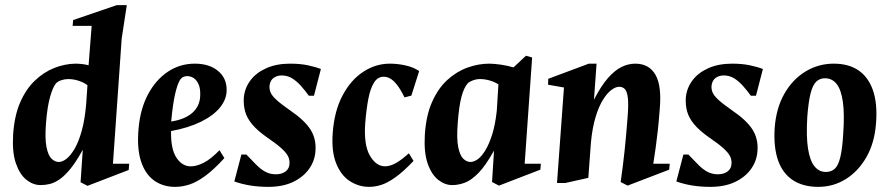

<svg xmlns="http://www.w3.org/2000/svg" viewBox="-20 -713 3464 748"><path d="M138 8.1Q109 8.1 82.9 -12.6Q56.8 -33.4 41.9 -76.7Q27 -120 31.1 -188Q35.8 -261.4 58.4 -313.6Q81.1 -365.9 115.8 -398.9Q150.5 -432 191.4 -448.2Q232.2 -464.4 273.9 -465Q285.1 -465 299.4 -463.5Q313.6 -462 325.1 -458.6L337.1 -612.1H263L265 -634.9L434.9 -693H474L454.1 -562.9L420 -75.1H483.4L481.4 -50.8L320.9 11L293.9 -3L302.5 -129.8Q278 -84.6 255.7 -57Q233.5 -29.4 213.3 -15.2Q193.1 -1 174.6 3.6Q156 8.1 138 8.1ZM209.1 -82Q223.5 -82 239.7 -94.9Q256 -107.9 271.4 -134.8Q286.9 -161.7 298.7 -204.4Q310.5 -247.1 315.7 -307.2L320.7 -381Q311.2 -388.5 298.7 -393.8Q286.2 -399.1 272.9 -402.1Q259.6 -405 245.9 -405Q232.1 -405 218.5 -400.4Q204.9 -395.8 197.9 -388Q186.4 -374.8 175.2 -336.1Q164.1 -297.4 159.1 -231.9Q154.5 -172.4 161.2 -139.6Q167.9 -106.9 181.1 -94.4Q194.2 -82 209.1 -82Z M662.1 15Q614.9 15 580.1 -9.9Q545.4 -34.9 529.1 -85.3Q512.9 -135.7 519.9 -213Q526.6 -289.1 556.8 -345.7Q587 -402.2 634 -433.6Q681 -465 739.1 -465Q795.1 -465 829.1 -437Q863.1 -409 863 -362.9Q863.2 -326.8 837.5 -294.8Q811.7 -262.8 763.1 -238.8Q714.5 -214.9 646.4 -202.4Q645 -132.4 667.4 -98.6Q689.9 -64.9 723.1 -64.9Q745.6 -64.9 773.5 -78.9Q801.4 -92.9 835.1 -127.9L854.1 -97.1Q813.6 -52.6 780.2 -28.1Q746.9 -3.5 718.4 5.7Q689.9 15 662.1 15ZM646.9 -239.6Q701.1 -248 730.1 -274.1Q759 -300.3 760 -341Q761 -367.4 754 -383.8Q747 -400.2 735.2 -408.4Q723.5 -416.5 709.2 -416.5Q701.6 -416.5 694.5 -413.4Q687.4 -410.3 681.6 -402.3Q670.9 -385.1 661.9 -345.4Q653 -305.8 646.9 -239.6Z M1025.1 15Q987.9 15 954.6 9.6Q921.4 4.2 892.9 -6.1L920.4 -110.9H939.9Q960.5 -89.7 977.5 -72.1Q994.5 -54.5 1013.1 -44.2Q1031.6 -34 1055 -34Q1077.7 -34 1092.6 -45.1Q1107.5 -56.1 1107.9 -76.9Q1108.6 -92.5 1101.2 -106.2Q1093.7 -119.9 1074.4 -137Q1055.1 -154.1 1019.9 -178.1Q982.5 -204.4 962 -229.1Q941.5 -253.9 934.7 -279.6Q927.9 -305.3 929.9 -334Q933.9 -371.3 956.3 -400.7Q978.6 -430.1 1018.1 -447.6Q1057.6 -465 1110.1 -465Q1149.6 -465 1179.7 -458.6Q1209.7 -452.2 1230.1 -444.1L1203.2 -340.1H1183.2Q1167.9 -361.3 1151.9 -379Q1136 -396.8 1118 -407.9Q1100 -419.1 1077 -419.1Q1060 -419.1 1046.4 -409.8Q1032.7 -400.4 1030 -379.1Q1028.9 -366.5 1033.7 -353.9Q1038.5 -341.2 1056 -324.9Q1073.5 -308.6 1108.9 -283.9Q1166.9 -244.6 1189.9 -207.8Q1212.9 -171 1208.9 -124Q1206.5 -86.4 1183.9 -54.6Q1161.2 -22.9 1121.2 -3.9Q1081.2 15 1025.1 15Z M1418 15Q1377.7 15 1343.1 -7.3Q1308.4 -29.6 1289.8 -76.1Q1271.1 -122.5 1276.1 -193.1Q1282.1 -279.6 1314.1 -340.2Q1346 -400.9 1394.5 -432.9Q1443 -465 1499.1 -465Q1529.9 -465 1560.8 -457.9Q1591.7 -450.9 1613 -436.1L1582.6 -340.5L1555.9 -333.5Q1540.2 -365.5 1526.5 -382.8Q1512.7 -400 1500.3 -407Q1487.9 -414 1474.7 -414Q1451.5 -414 1437.4 -391.7Q1423.2 -369.5 1415.3 -329.4Q1407.4 -289.2 1403 -235Q1396.5 -149.6 1420.7 -107.4Q1444.9 -65.1 1480 -65.1Q1500 -65.1 1522.5 -77.8Q1545 -90.5 1572.9 -115.9L1591 -86Q1551 -43.9 1520.2 -22.1Q1489.5 -0.2 1465.1 7.4Q1440.7 15 1418 15Z M1742 8.1Q1713 8.1 1686.9 -12.6Q1660.8 -33.4 1645.9 -76.7Q1631 -120 1635.1 -188Q1639.8 -263.2 1663.4 -316.1Q1687 -369 1722.9 -401.7Q1758.9 -434.5 1801.3 -449.7Q1843.7 -465 1886 -465Q1904.1 -465 1930.6 -461.2Q1957.1 -457.4 1980.5 -450.5L2029.1 -495.9L2053.1 -489L2024 -75.1H2087.1L2085.1 -52L1923.9 10.1L1896.9 -3.9L1904.6 -126.3Q1872.2 -67.9 1844 -39.1Q1815.7 -10.3 1790.6 -1.1Q1765.4 8.1 1742 8.1ZM1813.1 -82Q1826.5 -82 1841.6 -93Q1856.7 -104 1871.2 -127.9Q1885.7 -151.7 1897.6 -189.6Q1909.5 -227.4 1915.4 -281.6L1921.7 -384.1Q1907.1 -394 1887.7 -399.5Q1868.4 -405 1849.9 -405Q1836.1 -405 1822.1 -399.8Q1808 -394.5 1801.9 -388Q1787.4 -371.8 1777.7 -335.6Q1768.1 -299.5 1763.1 -231.9Q1758.5 -172.4 1765.2 -139.6Q1771.9 -106.9 1785.1 -94.4Q1798.2 -82 1813.1 -82Z M2150 0 2177.1 -372.1 2115.1 -383 2115.9 -406 2274 -465H2304.1L2294 -324.6Q2321.7 -378.5 2348.4 -408.9Q2375.1 -439.2 2401.4 -452.1Q2427.7 -465 2454.9 -465Q2509.1 -465 2533.9 -421.1Q2558.7 -377.2 2550 -284.9Q2546.4 -237.7 2542.5 -202.5Q2538.6 -167.2 2534.4 -137.7Q2530.1 -108.1 2525.1 -75.1H2589.1L2587.1 -52L2425 10.1L2398 -3.9Q2407 -65.9 2413.4 -126.9Q2419.9 -188 2424.9 -256Q2429 -304.4 2426.2 -330Q2423.4 -355.6 2414.9 -365.3Q2406.5 -374.9 2392 -374.9Q2378.2 -374.9 2361.6 -362.3Q2344.9 -349.8 2328.8 -323.9Q2312.7 -298.1 2300.2 -256.7Q2287.6 -215.3 2282.1 -157.1L2272 -20.1L2181.9 0Z M2747.1 15Q2709.9 15 2676.6 9.6Q2643.4 4.2 2614.9 -6.1L2642.4 -110.9H2661.9Q2682.5 -89.7 2699.5 -72.1Q2716.5 -54.5 2735.1 -44.2Q2753.6 -34 2777 -34Q2799.7 -34 2814.6 -45.1Q2829.5 -56.1 2829.9 -76.9Q2830.6 -92.5 2823.2 -106.2Q2815.7 -119.9 2796.4 -137Q2777.1 -154.1 2741.9 -178.1Q2704.5 -204.4 2684 -229.1Q2663.5 -253.9 2656.7 -279.6Q2649.9 -305.3 2651.9 -334Q2655.9 -371.3 2678.3 -400.7Q2700.6 -430.1 2740.1 -447.6Q2779.6 -465 2832.1 -465Q2871.6 -465 2901.7 -458.6Q2931.7 -452.2 2952.1 -444.1L2925.2 -340.1H2905.2Q2889.9 -361.3 2873.9 -379Q2858 -396.8 2840 -407.9Q2822 -419.1 2799 -419.1Q2782 -419.1 2768.4 -409.8Q2754.7 -400.4 2752 -379.1Q2750.9 -366.5 2755.7 -353.9Q2760.5 -341.2 2778 -324.9Q2795.5 -308.6 2830.9 -283.9Q2888.9 -244.6 2911.9 -207.8Q2934.9 -171 2930.9 -124Q2928.5 -86.4 2905.9 -54.6Q2883.2 -22.9 2843.2 -3.9Q2803.2 15 2747.1 15Z M3167.9 15Q3108.9 15 3069.1 -11Q3029.3 -37 3011.3 -88Q2993.4 -139 2997.9 -213.9Q3003.8 -292.1 3035.9 -348.1Q3068 -404.1 3118.3 -434.6Q3168.5 -465 3228 -465Q3286 -465 3324.3 -439Q3362.6 -413 3380.6 -362Q3398.6 -311 3393.1 -236.1Q3387.9 -158.2 3356.1 -102.1Q3324.2 -45.9 3275.3 -15.4Q3226.4 15 3167.9 15ZM3197 -43.1Q3219 -43.1 3232.4 -55.8Q3245.9 -68.5 3253.7 -100.6Q3261.5 -132.6 3265 -190.9Q3270.5 -268.3 3263.7 -316.1Q3256.9 -364 3239.2 -386.1Q3221.5 -408.1 3194 -408.1Q3173.9 -408.1 3160.1 -395.1Q3146.4 -382.1 3137.9 -349.4Q3129.5 -316.7 3125 -256.9Q3120.5 -181.1 3127.9 -133.9Q3135.4 -86.6 3153.2 -64.9Q3171.1 -43.1 3197 -43.1Z"/></svg>

Font: Ancizar Serif Light
Style: Italic
Weight: 300
Italic angle: -4°
Designer: Cesar Puertas, Viviana Monsalve, Julian Moncada, Julian Prieto, Jose Castro, Felipe Aragon, Mariel Hernandez, Sara Alarc
Version: Version 8.100